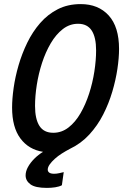

<svg xmlns="http://www.w3.org/2000/svg" viewBox="-20 -729 601 937"><path d="M209 188Q152 188 128.5 170.5Q105 153 105 127Q105 107 116.5 86Q128 65 147.5 45.5Q167 26 190 12Q120 1 79.5 -53.5Q39 -108 39 -204Q39 -246 46.5 -299.5Q54 -353 70.5 -410Q87 -467 113 -520.5Q139 -574 176 -616.5Q213 -659 262 -684Q311 -709 374 -709Q460 -709 510.5 -653.5Q561 -598 561 -490Q561 -447 553 -393Q545 -339 528 -281.5Q511 -224 483.5 -170Q456 -116 415.5 -72Q375 -28 320 -2Q301 8 282 20Q263 32 247.5 46Q232 60 222.5 73.5Q213 87 213 99Q213 108 220.5 113.5Q228 119 245 119Q256 119 269.5 116Q283 113 291 111L282 175Q269 182 249.5 185Q230 188 209 188ZM240 -81Q281 -81 314.5 -107Q348 -133 373 -176.5Q398 -220 415 -272.5Q432 -325 440.5 -380Q449 -435 449 -483Q449 -547 427.5 -580Q406 -613 361 -613Q320 -613 286.5 -587Q253 -561 227.5 -517.5Q202 -474 185 -421.5Q168 -369 159.5 -314.5Q151 -260 151 -212Q151 -148 172.5 -114.5Q194 -81 240 -81Z"/></svg>

Font: Ubuntu Sans Mono Medium
Style: Italic
Weight: 500
Italic angle: -13.5°
Monospace: yes
Designer: Dalton Maag Ltd
Foundry: Dalton Maag Ltd
Version: Version 1.006